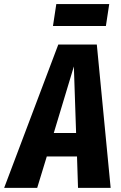

<svg xmlns="http://www.w3.org/2000/svg" viewBox="-67 -908 583 928"><path d="M460.9 -888.2 444.8 -782.2H189L205.1 -888.2ZM310.1 0 305.2 -151.9H159.2L112.8 0H-46.9L214.8 -692.9H400.9L467.8 0ZM192.9 -265.1H300.8L290 -586.9Z"/></svg>

Font: Fira Sans Compressed
Style: Bold Italic
Weight: 700
Width: 3
Italic angle: -8°
Designer: Carrois Corporate & Edenspiekermann AG
Foundry: Carrois Corporate GbR & Edenspiekermann AG
Version: Version 4.203;PS 004.203;hotconv 1.0.88;makeotf.lib2.5.64775